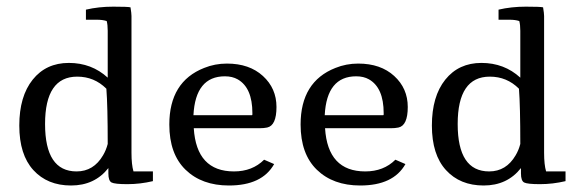

<svg xmlns="http://www.w3.org/2000/svg" viewBox="-20 -557 1754 585"><path d="M215.3 -323.5Q117.3 -323.5 117.3 -179.1Q117.3 -34.7 213.3 -34.7Q265.3 -34.7 293.9 -83.7Q303.1 -99 308.2 -118.4Q308.2 -233.7 304.1 -286.7Q267.3 -323.5 215.3 -323.5ZM241.8 -527.6Q280.6 -536.7 325 -536.7Q369.4 -536.7 377.6 -534.7Q380.6 -516.3 380.6 -508.2V-91.8Q380.6 -55.1 386.7 -34.7H445.9V-5.1Q407.1 4.1 368.4 4.1Q329.6 4.1 319.9 -1Q310.2 -6.1 310.2 -28.6V-44.9Q268.4 8.2 196.4 8.2Q124.5 8.2 81.6 -38.8Q38.8 -85.7 38.8 -174.5Q38.8 -263.3 79.6 -314.3Q120.4 -365.3 189.8 -365.3Q259.2 -365.3 308.2 -320.4V-463.3Q308.2 -481.6 305.1 -492.9Q292.9 -496.9 275.5 -496.9H241.8Z M748 -206.1Q749 -207.1 749 -208.2V-212.2Q749 -289.8 704.1 -315.3Q687.8 -324.5 665.3 -324.5Q575.5 -324.5 569.4 -206.1ZM570.4 -166.3Q578.6 -34.7 692.9 -34.7Q749 -34.7 784.7 -70.4L815.3 -57.1Q778.6 8.2 677.6 8.2Q594.9 8.2 545.4 -39.8Q495.9 -87.8 495.9 -177.6Q495.9 -308.2 602 -350Q634.7 -363.3 671.4 -363.3Q739.8 -363.3 781.1 -325.5Q822.4 -287.8 822.4 -231.1Q822.4 -174.5 793.9 -168.4Q783.7 -166.3 770.4 -166.3Z M1148 -206.1Q1149 -207.1 1149 -208.2V-212.2Q1149 -289.8 1104.1 -315.3Q1087.8 -324.5 1065.3 -324.5Q975.5 -324.5 969.4 -206.1ZM970.4 -166.3Q978.6 -34.7 1092.9 -34.7Q1149 -34.7 1184.7 -70.4L1215.3 -57.1Q1178.6 8.2 1077.6 8.2Q994.9 8.2 945.4 -39.8Q895.9 -87.8 895.9 -177.6Q895.9 -308.2 1002 -350Q1034.7 -363.3 1071.4 -363.3Q1139.8 -363.3 1181.1 -325.5Q1222.4 -287.8 1222.4 -231.1Q1222.4 -174.5 1193.9 -168.4Q1183.7 -166.3 1170.4 -166.3Z M1472.4 -323.5Q1374.5 -323.5 1374.5 -179.1Q1374.5 -34.7 1470.4 -34.7Q1522.4 -34.7 1551 -83.7Q1560.2 -99 1565.3 -118.4Q1565.3 -233.7 1561.2 -286.7Q1524.5 -323.5 1472.4 -323.5ZM1499 -527.6Q1537.8 -536.7 1582.1 -536.7Q1626.5 -536.7 1634.7 -534.7Q1637.8 -516.3 1637.8 -508.2V-91.8Q1637.8 -55.1 1643.9 -34.7H1703.1V-5.1Q1664.3 4.1 1625.5 4.1Q1586.7 4.1 1577 -1Q1567.3 -6.1 1567.3 -28.6V-44.9Q1525.5 8.2 1453.6 8.2Q1381.6 8.2 1338.8 -38.8Q1295.9 -85.7 1295.9 -174.5Q1295.9 -263.3 1336.7 -314.3Q1377.6 -365.3 1446.9 -365.3Q1516.3 -365.3 1565.3 -320.4V-463.3Q1565.3 -481.6 1562.2 -492.9Q1550 -496.9 1532.7 -496.9H1499Z"/></svg>

Font: Suravaram
Style: Regular
Weight: 400
Designer: Purushoth Kumar Guthula
Foundry: SiliconAndhra, USA.
Version: Version 1.0.4; ttfautohint (v1.2.42-39fb)